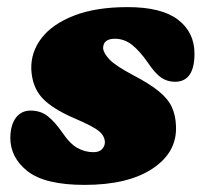

<svg xmlns="http://www.w3.org/2000/svg" viewBox="-20 -505 573 540"><path d="M243 -77Q259 -77 267 -85.5Q275 -94 275 -105Q274.5 -122.5 258.5 -136Q242.5 -149.5 190 -172Q127 -199 98.8 -229.5Q70.5 -260 68 -310Q66.5 -358.5 97 -398Q127.5 -437.5 188.5 -461.2Q249.5 -485 339 -485Q434.5 -485 480.8 -449.5Q527 -414 527 -354Q527 -275 472 -275Q450.5 -275 433.2 -286.8Q416 -298.5 395 -330Q373.5 -361 351.8 -378.5Q330 -396 303 -396Q270 -396 270 -369Q271.5 -355 288.2 -337.5Q305 -320 352 -295Q399 -270.5 425.5 -249.2Q452 -228 463 -204.5Q474 -181 475 -150Q478 -76.5 409 -30.8Q340 15 218 15Q106.5 15 57.5 -23.5Q8.5 -62 9 -119Q10 -155 25.2 -174.5Q40.5 -194 66 -194Q94.5 -194 114.5 -178Q134.5 -162 154 -134Q176.5 -100.5 197.8 -88.8Q219 -77 243 -77Z"/></svg>

Font: Fraunces 9pt S100 Black
Style: Italic
Weight: 900
Italic angle: -16°
Version: Version 1.000; ttfautohint (v1.8.3)